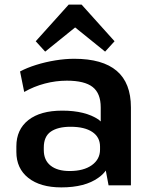

<svg xmlns="http://www.w3.org/2000/svg" viewBox="-20 -804 656 833"><path d="M246 9Q155 9 103 -32Q51 -73 51 -145V-169Q51 -242 103 -283Q155 -324 250 -324Q350 -324 408 -285Q412 -281 417 -277V-338Q417 -399 382 -426.5Q347 -454 270 -454Q222 -454 174.5 -441.5Q127 -429 85 -405L67 -494Q97 -510 137 -522.5Q177 -535 220 -542Q263 -549 302 -549Q425 -549 486.5 -496.5Q548 -444 548 -338V0H451L439 -64Q426 -46 407 -33Q349 9 246 9ZM282 -62Q343 -62 378.5 -87.5Q414 -113 414 -155V-168Q414 -209 380.5 -231.5Q347 -254 286 -254Q231 -254 200.5 -233Q170 -212 170 -164V-153Q170 -109 199.5 -85.5Q229 -62 282 -62ZM135 -625 278 -784H334L477 -625L436 -580L306 -685L176 -580Z"/></svg>

Font: Pathway Extreme 8pt Thin 12pt SemiBold
Style: Regular
Weight: 600
Version: Version 1.001;gftools[0.9.26]